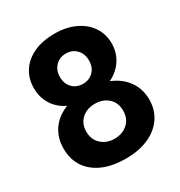

<svg xmlns="http://www.w3.org/2000/svg" viewBox="-167 -806 883 940"><g transform="rotate(-30 275.0 -335.5)"><path d="M517 -177Q517 -119 487 -75Q457 -31 402.5 -7Q348 17 275 17Q161 17 97 -35.5Q33 -88 33 -177Q33 -238 64 -283Q95 -328 153 -351Q106 -373 80.5 -414Q55 -455 55 -507Q55 -559 81 -600Q107 -641 156.5 -664.5Q206 -688 275 -688Q341 -688 391 -664.5Q441 -641 468 -600Q495 -559 495 -507Q495 -456 468.5 -415Q442 -374 394 -351Q452 -328 484.5 -282.5Q517 -237 517 -177ZM193 -490Q193 -452 216 -428.5Q239 -405 275 -405Q311 -405 334 -428.5Q357 -452 357 -490Q357 -528 334 -552Q311 -576 275 -576Q239 -576 216 -552Q193 -528 193 -490ZM379 -194Q379 -239 349.5 -265.5Q320 -292 275 -292Q230 -292 200.5 -265.5Q171 -239 171 -194Q171 -149 200.5 -122Q230 -95 275 -95Q320 -95 349.5 -122Q379 -149 379 -194Z"/></g></svg>

Font: Biryani
Style: Bold
Weight: 700
Designer: Dan Reynolds and Mathieu Reguer
Foundry: Dan Reynolds and Mathieu Reguer
Version: Version 1.004; ttfautohint (v1.1) -l 5 -r 5 -G 72 -x 0 -D la